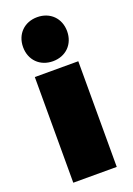

<svg xmlns="http://www.w3.org/2000/svg" viewBox="-155 -875 645 934"><g transform="rotate(-20 167.5 -408.5)"><path d="M165 -817C98 -817 51 -770 51 -703C51 -636 98 -589 165 -589C232 -589 279 -636 279 -703C279 -770 232 -817 165 -817ZM55 -547V0H280V-547Z"/></g></svg>

Font: Montserrat arm Black
Style: Regular
Weight: 900
Designer: Julieta Ulanovsky
Foundry: Julieta Ulanovsky
Version: Version 6.000;PS 006.000;hotconv 1.0.88;makeotf.lib2.5.64775